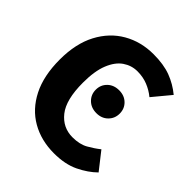

<svg xmlns="http://www.w3.org/2000/svg" viewBox="-202 -865 1019 1019"><g transform="rotate(45 307.5 -356.0)"><path d="M367.2 -728.7Q443.6 -728.7 497.2 -708.5Q550.8 -688.2 595.4 -651.3L512.8 -551.8Q483.6 -575.9 448.2 -590Q412.8 -604.1 371.3 -604.1Q326.7 -604.1 289.7 -578.7Q252.8 -553.3 230.8 -498.7Q208.7 -444.1 208.7 -356.9Q208.7 -228.7 255.1 -170.5Q301.5 -112.3 374.4 -112.3Q427.7 -112.3 463.1 -132.3Q498.5 -152.3 528.2 -175.9L604.6 -78.5Q564.6 -39 506.2 -10.8Q447.7 17.4 365.1 17.4Q268.7 17.4 194.1 -25.4Q119.5 -68.2 77.2 -151.5Q34.9 -234.9 34.9 -356.9Q34.9 -475.9 78.7 -559Q122.6 -642.1 197.9 -685.4Q273.3 -728.7 367.2 -728.7ZM373.7 -464.2Q413.1 -464.2 438.1 -439.7Q463.1 -415.2 463.1 -378.6Q463.1 -342 438.1 -317.3Q413.1 -292.5 373.7 -292.5Q333.7 -292.5 308.5 -317.3Q283.2 -342 283.2 -378.6Q283.2 -415.2 308.5 -439.7Q333.7 -464.2 373.7 -464.2Z"/></g></svg>

Font: FiraCode Nerd Font
Style: Bold
Weight: 700
Designer: Carrois Corporate, Edenspiekermann AG, Nikita Prokopov
Foundry: Carrois Corporate, Edenspiekermann AG, Nikita Prokopov
Version: Version 6.002;Nerd Fonts 2.1.0